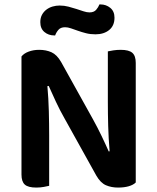

<svg xmlns="http://www.w3.org/2000/svg" viewBox="-20 -840 710 867"><path d="M144 7Q107 7 92 -6.5Q77 -20 77 -52V-585Q88 -599 109.5 -607Q131 -615 157 -615Q188 -615 212.5 -604Q237 -593 256 -560L400 -301Q420 -265 438.5 -226.5Q457 -188 471 -156L475 -157Q470 -216 468.5 -271.5Q467 -327 467 -381V-608Q475 -610 491.5 -612.5Q508 -615 525 -615Q562 -615 577.5 -601.5Q593 -588 593 -556V-16Q582 -5 561.5 1Q541 7 513 7Q483 7 458.5 -3.5Q434 -14 415 -47L271 -306Q251 -341 232.5 -380.5Q214 -420 200 -452L194 -451Q199 -396 200.5 -338Q202 -280 202 -228V-1Q194 1 178 4Q162 7 144 7ZM249 -815Q270 -815 289 -810Q308 -805 325 -799.5Q342 -794 357 -789Q372 -784 384 -784Q404 -784 414 -795.5Q424 -807 429 -820H434Q459 -820 478 -804.5Q497 -789 497 -760Q497 -724 473 -704.5Q449 -685 411 -685Q388 -685 368.5 -690Q349 -695 332 -701Q315 -707 300.5 -712Q286 -717 274 -717Q254 -717 244 -705.5Q234 -694 229 -680H225Q199 -680 180.5 -695.5Q162 -711 162 -740Q162 -759 169.5 -773Q177 -787 189.5 -796.5Q202 -806 217.5 -810.5Q233 -815 249 -815Z"/></svg>

Font: Baloo Chettan 2 SemiBold
Style: Regular
Weight: 600
Designer: Maithili Shingre, Unnati Kotecha and Ek Type
Foundry: Ek Type
Version: Version 1.640;hotconv 1.0.111;makeotfexe 2.5.65597; ttfautoh